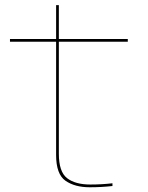

<svg xmlns="http://www.w3.org/2000/svg" viewBox="-20 -746 592 770"><path d="M340 5Q280 5 242.5 -21.2Q205 -47.5 205 -124.5V-578.5H20V-589.5H205V-725.5H216V-589.5H492.5V-578.5H216V-129.5Q216 -57 249 -31.5Q282 -6 342 -6Q388.5 -6 431 -11V0Q387.5 5 340 5Z"/></svg>

Font: Anybody ExtraExpanded Thin
Style: Regular
Weight: 100
Width: 8
Designer: Tyler Finck
Foundry: Etcetera Type Company
Version: Version 1.010; ttfautohint (v1.8.3) -l 8 -r 50 -G 200 -x 14 